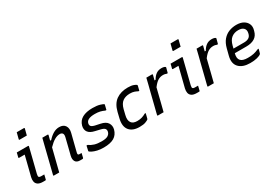

<svg xmlns="http://www.w3.org/2000/svg" viewBox="33 -1706 3764 2649"><g transform="rotate(-30 1915.0 -381.5)"><path d="M96 -532H276Q287 -532 284 -521Q260 -425 236.5 -329.5Q213 -234 188 -136Q179 -100 190 -89Q199 -80 223 -80H273Q269 -63 265 -45.5Q261 -28 256 -10Q255 -3 251 -1.5Q247 0 242 0H208Q156 0 128.5 -18.5Q101 -37 94.5 -68Q88 -99 97 -137Q117 -218 137 -296Q157 -374 176 -452H87Q76 -452 79 -463Q84 -480 88 -497.5Q92 -515 96 -532ZM235 -774H350Q361 -774 358 -763L333 -665H218Q207 -665 210 -676Z M503 -532H588Q598 -532 596 -521Q591 -502 586 -482.5Q581 -463 576 -443H593Q635 -490 680.5 -516.5Q726 -543 775 -543Q843 -543 870.5 -499Q898 -455 881 -390Q864 -320 846.5 -253.5Q829 -187 812 -116Q806 -94 815 -85Q821 -79 837 -79H867Q863 -62 859 -45Q855 -28 851 -11Q848 0 837 0H799Q745 0 725 -33.5Q705 -67 718 -121Q735 -186 750 -248.5Q765 -311 782 -378Q792 -418 778.5 -437Q765 -456 735 -456Q695 -456 651 -431Q607 -406 553 -350Q531 -263 509 -175Q487 -87 465 0H381Q369 0 373 -11Q399 -116 425.5 -221.5Q452 -327 478 -433Q486 -465 492.5 -490.5Q499 -516 503 -532Z M1190 -79Q1258 -79 1288.5 -98Q1319 -117 1327 -148Q1335 -177 1321 -197Q1307 -217 1256 -229L1180 -247Q1105 -263 1076 -302.5Q1047 -342 1061 -400Q1081 -473 1143 -507Q1205 -541 1305 -541Q1378 -541 1424 -526.5Q1470 -512 1477 -504Q1480 -500 1478 -494Q1473 -474 1469 -457Q1465 -440 1460 -421H1444Q1411 -437 1376 -445.5Q1341 -454 1293 -454Q1169 -454 1152 -390Q1145 -363 1156.5 -345Q1168 -327 1215 -315L1295 -298Q1374 -282 1402.5 -237Q1431 -192 1417 -136Q1396 -60 1337 -25Q1278 10 1171 10Q1114 10 1070 -0.5Q1026 -11 998.5 -25Q971 -39 961 -49Q959 -53 960 -58Q965 -82 969.5 -100Q974 -118 977 -134H993Q1033 -106 1078 -92.5Q1123 -79 1190 -79Z M1869 -543Q1925 -543 1960 -530Q1995 -517 2002 -507Q2005 -501 2004 -497Q1999 -478 1995 -461Q1991 -444 1986 -424H1971Q1950 -436 1922 -446Q1894 -456 1852 -456Q1782 -456 1737 -423.5Q1692 -391 1672 -314L1652 -232Q1632 -154 1662 -113Q1688 -76 1755 -76Q1797 -76 1829.5 -86Q1862 -96 1893 -114H1908Q1904 -95 1898.5 -73Q1893 -51 1888 -33Q1887 -29 1882 -24Q1869 -14 1836 -1.5Q1803 11 1742 11Q1630 11 1580 -52.5Q1530 -116 1558 -231L1580 -322Q1609 -438 1683 -490.5Q1757 -543 1869 -543Z M2128 0H2038Q2027 0 2030 -11Q2031 -17 2039 -48.5Q2047 -80 2059 -127.5Q2071 -175 2084.5 -229.5Q2098 -284 2111.5 -337.5Q2125 -391 2136 -433Q2144 -465 2150 -490.5Q2156 -516 2160 -532H2251Q2262 -532 2259 -521Q2256 -507 2250.5 -487.5Q2245 -468 2239 -443H2256Q2285 -493 2320.5 -517.5Q2356 -542 2405 -542Q2429 -542 2444.5 -537Q2460 -532 2464 -527Q2469 -522 2468 -517Q2462 -496 2457.5 -478Q2453 -460 2447 -438H2431Q2421 -442 2408 -445.5Q2395 -449 2374 -449Q2332 -449 2295.5 -427Q2259 -405 2215 -347Q2201 -292 2186 -231Q2171 -170 2156 -110.5Q2141 -51 2128 0Z M2546 -532H2726Q2737 -532 2734 -521Q2710 -425 2686.5 -329.5Q2663 -234 2638 -136Q2629 -100 2640 -89Q2649 -80 2673 -80H2723Q2719 -63 2715 -45.5Q2711 -28 2706 -10Q2705 -3 2701 -1.5Q2697 0 2692 0H2658Q2606 0 2578.5 -18.5Q2551 -37 2544.5 -68Q2538 -99 2547 -137Q2567 -218 2587 -296Q2607 -374 2626 -452H2537Q2526 -452 2529 -463Q2534 -480 2538 -497.5Q2542 -515 2546 -532ZM2685 -774H2800Q2811 -774 2808 -763L2783 -665H2668Q2657 -665 2660 -676Z M2928 0H2838Q2827 0 2830 -11Q2831 -17 2839 -48.5Q2847 -80 2859 -127.5Q2871 -175 2884.5 -229.5Q2898 -284 2911.5 -337.5Q2925 -391 2936 -433Q2944 -465 2950 -490.5Q2956 -516 2960 -532H3051Q3062 -532 3059 -521Q3056 -507 3050.5 -487.5Q3045 -468 3039 -443H3056Q3085 -493 3120.5 -517.5Q3156 -542 3205 -542Q3229 -542 3244.5 -537Q3260 -532 3264 -527Q3269 -522 3268 -517Q3262 -496 3257.5 -478Q3253 -460 3247 -438H3231Q3221 -442 3208 -445.5Q3195 -449 3174 -449Q3132 -449 3095.5 -427Q3059 -405 3015 -347Q3001 -292 2986 -231Q2971 -170 2956 -110.5Q2941 -51 2928 0Z M3597 -543Q3665 -543 3709 -517.5Q3753 -492 3770.5 -450.5Q3788 -409 3774 -359L3770 -344Q3753 -277 3702 -245.5Q3651 -214 3570 -214H3386L3385 -210Q3366 -137 3399 -102Q3429 -68 3512 -68Q3568 -68 3606 -76.5Q3644 -85 3687 -104H3702Q3698 -88 3693.5 -71.5Q3689 -55 3684 -38Q3683 -34 3679 -30Q3662 -13 3615 -1Q3568 11 3505 11Q3385 11 3327 -50.5Q3269 -112 3296 -221L3323 -326Q3343 -405 3384 -452.5Q3425 -500 3480 -521.5Q3535 -543 3597 -543ZM3583 -466Q3521 -466 3476.5 -432Q3432 -398 3412 -319L3402 -278H3570Q3617 -278 3646 -296Q3675 -314 3684 -354Q3699 -409 3668 -439Q3655 -452 3635 -459Q3615 -466 3583 -466Z"/></g></svg>

Font: Recursive Sn Lnr St
Style: Italic
Weight: 400
Italic angle: -15°
Version: Version 1.079;hotconv 1.0.112;makeotfexe 2.5.65598; ttfautoh